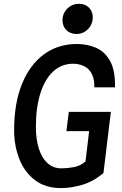

<svg xmlns="http://www.w3.org/2000/svg" viewBox="-20 -971 640 1006"><path d="M299.5 14.5Q217.5 14.5 162.8 -27.5Q108 -69.5 81 -138.8Q54 -208 54 -289Q54 -429 94.8 -530Q135.5 -631 209.5 -685.8Q283.5 -740.5 383.5 -740.5Q437.5 -740.5 483.5 -720.5Q529.5 -700.5 557 -651Q584.5 -601.5 582.5 -513.5H474Q475 -547.5 466.5 -571Q458 -594.5 442.5 -609Q427 -623.5 406.5 -630.2Q386 -637 362.5 -637Q303 -637 259.2 -597Q215.5 -557 191.8 -482.8Q168 -408.5 168 -305Q168 -242.5 183.2 -193.5Q198.5 -144.5 228.2 -116.8Q258 -89 301 -89Q331 -89 365.8 -95Q400.5 -101 428 -125L447 -284H328L340.5 -385H561L522 -64Q467.5 -19 409.5 -2.2Q351.5 14.5 299.5 14.5ZM380 -793Q348 -793 327.8 -813.2Q307.5 -833.5 307.5 -864.5Q307.5 -889 319 -908.5Q330.5 -928 350 -939.5Q369.5 -951 393.5 -951Q426 -951 446 -931.2Q466 -911.5 466 -880.5Q466 -844 441.2 -818.5Q416.5 -793 380 -793Z"/></svg>

Font: Spline Sans Mono Medium
Style: Italic
Weight: 500
Italic angle: -4°
Monospace: yes
Designer: Eben Sorkin, Mirko Velimirovic
Foundry: Sorkin Type
Version: Version 1.004